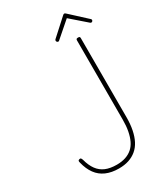

<svg xmlns="http://www.w3.org/2000/svg" viewBox="-326 -1521 1449 1673"><g transform="rotate(-30 398.5 -685.0)"><path d="M354 19Q281 19 226 -5Q171 -29 136 -77Q101 -125 84 -195Q80 -209 82 -215Q84 -221 94 -224Q105 -227 109.5 -222.5Q114 -218 119 -204Q136 -140 166 -99Q196 -58 242 -38.5Q288 -19 354 -19Q404 -19 443 -32Q482 -45 510.5 -70Q539 -95 557 -133Q575 -171 584.5 -221Q594 -271 594 -333V-1131Q594 -1141 598.5 -1144.5Q603 -1148 614 -1148Q625 -1148 629 -1144.5Q633 -1141 633 -1131V-336Q633 -266 621.5 -209Q610 -152 588 -109.5Q566 -67 532 -38.5Q498 -10 454 4.5Q410 19 354 19ZM448 -1203Q442 -1203 436.5 -1208.5Q431 -1214 431 -1221Q431 -1224 432.5 -1227Q434 -1230 436 -1233L598 -1380Q603 -1385 606.5 -1387Q610 -1389 614 -1389Q618 -1389 621.5 -1387Q625 -1385 630 -1380L792 -1231Q795 -1229 796 -1226Q797 -1223 797 -1220Q797 -1213 792 -1208Q787 -1203 781 -1203Q777 -1203 774 -1204.5Q771 -1206 768 -1209L614 -1343L460 -1209Q457 -1206 454.5 -1204.5Q452 -1203 448 -1203Z"/></g></svg>

Font: Playwrite CL Thin
Style: Regular
Weight: 100
Designer: Veronika Burian, José Scaglione
Foundry: TypeTogether
Version: Version 1.002